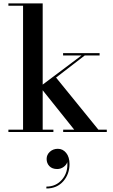

<svg xmlns="http://www.w3.org/2000/svg" viewBox="-20 -770 662 1120"><path d="M29 -13.5H114.5V-736.5H29V-750H229V-276.5L455.5 -446.5H348V-460H561V-446.5H474.5L307 -317.5L554 -13.5H603V0H348.5V-13.5H413L229 -243.5V-13.5H291.5V0H29ZM252 157Q252 132.5 271 115.2Q290 98 317.5 98Q346.5 98 366 122Q385.5 146 385.5 187Q385.5 246 348.8 287.8Q312 329.5 250.5 329.5V318.5Q307 318.5 342.2 277Q377.5 235.5 372.5 175.5Q367.5 192 350.8 204Q334 216 313.5 216Q284.5 216 268.2 199.2Q252 182.5 252 157Z"/></svg>

Font: Bodoni* 16pt Medium
Style: Regular
Weight: 500
Version: Version 2.3